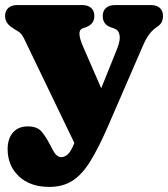

<svg xmlns="http://www.w3.org/2000/svg" viewBox="-21 -502 661 755"><path d="M404.5 -7.5Q367 79 334.2 132Q301.5 185 263.5 209Q225.5 233 173 233Q97.5 233 53.2 191.2Q9 149.5 9 84Q9 43.5 30 19.2Q51 -5 88 -5Q125.5 -5 142.8 15.8Q160 36.5 176 67.5L187 88.5Q201.5 116 220 116Q233 116 245.2 105.2Q257.5 94.5 271.5 60.5L74 -349.5Q64 -370.5 51.5 -377.8Q39 -385 24.5 -395Q-1 -412.5 -1 -439Q-1 -459.5 11.8 -470.8Q24.5 -482 46 -482H303Q325 -482 337.5 -470.8Q350 -459.5 350 -439Q350 -407 317 -395L303 -390Q278.5 -381 306 -318L377 -155L439.5 -310Q453 -344 449.2 -364Q445.5 -384 428 -390L414 -395Q383 -406 383 -439Q383 -459.5 395.8 -470.8Q408.5 -482 430 -482H573Q595 -482 607.5 -470.8Q620 -459.5 620 -439Q620 -426 614.8 -415.2Q609.5 -404.5 595.5 -395.5Q581 -386 567.8 -369.8Q554.5 -353.5 540.5 -321Z"/></svg>

Font: Fraunces 9pt SuperSoft Black
Style: Regular
Weight: 900
Version: Version 1.000;[b76b70a41]